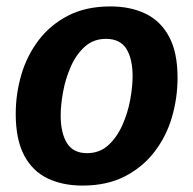

<svg xmlns="http://www.w3.org/2000/svg" viewBox="-20 -566 601 598"><path d="M237 12Q175 12 128 -10.5Q81 -33 55 -82.5Q29 -132 29 -211Q29 -274 46.5 -333.5Q64 -393 100.5 -441Q137 -489 192.5 -517.5Q248 -546 324 -546Q386 -546 433 -523.5Q480 -501 506.5 -452Q533 -403 533 -324Q533 -261 515.5 -201Q498 -141 461 -93Q424 -45 368.5 -16.5Q313 12 237 12ZM251 -89Q290 -89 317 -113.5Q344 -138 361 -176Q378 -214 385.5 -255Q393 -296 393 -329Q393 -383 373.5 -414Q354 -445 310 -445Q271 -445 244 -420.5Q217 -396 200.5 -358.5Q184 -321 176.5 -280Q169 -239 169 -206Q169 -152 188.5 -120.5Q208 -89 251 -89Z"/></svg>

Font: Bitter Thin
Style: Bold Italic
Weight: 700
Italic angle: -9°
Version: Version 3.021